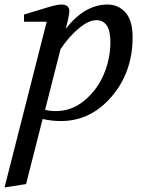

<svg xmlns="http://www.w3.org/2000/svg" viewBox="-59 -527 650 847"><path d="M-39 300 147 -431H47V-463Q121 -486 158 -496.5Q195 -507 212 -507Q247 -507 247 -477Q247 -467 240 -436L231 -400Q315 -507 415 -507Q463 -507 494.5 -472Q526 -437 526 -363Q526 -209 433.5 -101Q341 7 210 7Q170 7 129 -2L56 285ZM140 -43Q157 -37 188 -37Q258 -37 314.5 -84.5Q371 -132 399.5 -200.5Q428 -269 428 -341Q428 -438 366 -438Q331 -438 286.5 -400Q242 -362 208 -310Z"/></svg>

Font: Volkhov
Style: Italic
Weight: 400
Italic angle: -12°
Designer: Cyreal (www.cyreal.org)
Foundry: Cyreal (www.cyreal.org)
Version: Version 1.010